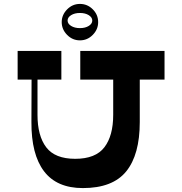

<svg xmlns="http://www.w3.org/2000/svg" viewBox="-20 -960 930 980"><path d="M693.4 -337.1Q693.4 -170.4 624.2 -85.2Q555 0 402.9 0Q269.8 0 204.6 -86Q139.4 -172 140.4 -337.1L141.4 -634.2H171.4V-374Q171.4 -266.7 216 -208.1Q260.6 -149.4 363.9 -149.4Q467.6 -149.4 512.7 -208.2Q557.8 -266.9 557.8 -374V-634.2H693.4ZM819.8 -553.8H389.7V-700H819.8ZM293.2 -553.8H70V-700H293.2ZM388 -816.5Q415 -816.5 433 -827.7Q451 -838.9 451 -855.1Q451 -871.4 433 -882.6Q415 -893.8 388 -893.8Q361 -893.8 343 -882.6Q325 -871.4 325 -855.1Q325 -838.9 343 -827.7Q361 -816.5 388 -816.5ZM388 -754Q350 -754 322.5 -782Q295 -810 295 -847Q295 -884 322.5 -912Q350 -940 388 -940Q426 -940 453.5 -912.5Q481 -885 481 -847Q481 -810 453.5 -782Q426 -754 388 -754Z"/></svg>

Font: Space Cowgirl
Style: Regular
Weight: 400
Designer: Valery Marier
Foundry: Valery Marier
Version: Version 1.000